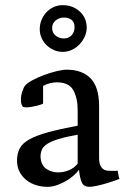

<svg xmlns="http://www.w3.org/2000/svg" viewBox="-20 -712 490 744"><path d="M134 -599Q134 -617 140.5 -633.5Q147 -650 158.5 -663Q170 -676 186.5 -684Q203 -692 223 -692Q262 -692 289 -667.5Q316 -643 316 -604Q316 -587 308.5 -570.5Q301 -554 288.5 -540.5Q276 -527 259 -519Q242 -511 223 -511Q205 -511 189 -518Q173 -525 160.5 -537Q148 -549 141 -565Q134 -581 134 -599ZM182 -604Q182 -585 195.5 -574Q209 -563 228 -563Q246 -563 257.5 -575.5Q269 -588 269 -606Q269 -626 257.5 -635Q246 -644 228 -644Q209 -644 195.5 -632.5Q182 -621 182 -604ZM281 -190Q236 -182 208 -173.5Q180 -165 164 -155Q148 -145 142.5 -132.5Q137 -120 137 -104Q139 -72 159 -58Q179 -44 205 -44Q227 -44 247.5 -52.5Q268 -61 281 -78ZM429 -50Q434 -50 436 -51L438 -39Q439 -28 443 -19Q439 -17 424.5 -12Q410 -7 392 -1.5Q374 4 355.5 8Q337 12 326 12Q306 12 298 -3Q290 -18 286 -54Q278 -43 265.5 -32Q253 -21 237 -11.5Q221 -2 203.5 4.5Q186 11 168 12H163Q141 12 120 5.5Q99 -1 82.5 -14Q66 -27 56 -46Q46 -65 46 -90Q46 -117 56.5 -137Q67 -157 94 -172Q121 -187 166.5 -199.5Q212 -212 281 -225V-285Q281 -332 264 -362.5Q247 -393 200 -393Q188 -393 173.5 -389.5Q159 -386 147 -379V-311Q147 -310 140.5 -307.5Q134 -305 124 -302.5Q114 -300 102.5 -298Q91 -296 82 -296Q77 -296 69 -298Q61 -306 61 -325Q61 -342 66.5 -358Q72 -374 77 -380Q85 -390 105.5 -401Q126 -412 150 -421Q174 -430 198.5 -436Q223 -442 238 -442Q298 -442 331 -408.5Q364 -375 364 -300V-100Q364 -82 368.5 -72Q373 -62 379.5 -57Q386 -52 393.5 -51Q401 -50 408 -50Z"/></svg>

Font: Lusitana
Style: Regular
Weight: 400
Designer: Ana Paula Megda
Foundry: Ana Paula Megda
Version: Version 1.000; ttfautohint (v1.1) -l 8 -r 50 -G 200 -x 14 -D